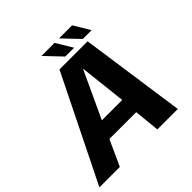

<svg xmlns="http://www.w3.org/2000/svg" viewBox="-229 -987 1163 1163"><g transform="rotate(-45 353.0 -405.5)"><path d="M-24 0H151L226 -164.5H455.5L472.5 0H647.5L551 -676H310ZM273.5 -276.5 413 -576.5H414.5L448 -276.5ZM540.5 -706.5H616L553 -811H441ZM390 -706.5H465.5L402.5 -811H290.5Z"/></g></svg>

Font: Anybody Thin
Style: Bold Italic
Weight: 700
Italic angle: -10°
Version: Version 1.113;gftools[0.9.25]